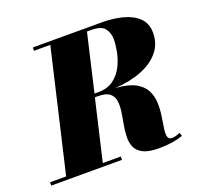

<svg xmlns="http://www.w3.org/2000/svg" viewBox="-165 -899 1114 1058"><g transform="rotate(-20 392.0 -370.0)"><path d="M-35 -19.5H59.5L225.5 -730.5H130V-750H535Q600.5 -750 656.2 -735.5Q712 -721 746.2 -688Q780.5 -655 780.5 -600Q780.5 -535.5 742.2 -489.2Q704 -443 636.8 -416.5Q569.5 -390 481 -384.5Q554 -379.5 594.8 -357.5Q635.5 -335.5 652.8 -302.5Q670 -269.5 671.8 -231.2Q673.5 -193 668 -155.8Q662.5 -118.5 657.5 -87.5Q652.5 -56.5 656.2 -37.8Q660 -19 681.5 -19Q693.5 -19 705 -22.5Q716.5 -26 729 -31L735.5 -11.5Q678.5 10 594.5 10Q534 10 502 -6.2Q470 -22.5 458.2 -50Q446.5 -77.5 447.8 -111.8Q449 -146 456 -182.5Q463 -219 467.8 -253.2Q472.5 -287.5 468 -315Q463.5 -342.5 442.2 -358.8Q421 -375 375 -375H357.5L274.5 -19.5H380V0H-35ZM465 -730.5H440.5L362.5 -395H385Q440 -395 475 -421.5Q510 -448 529.8 -487.8Q549.5 -527.5 557.2 -568.8Q565 -610 565 -639.5Q565 -676.5 545 -703.5Q525 -730.5 465 -730.5Z"/></g></svg>

Font: Bodoni* 11pt Fatface
Style: Italic
Weight: 900
Italic angle: -13°
Version: Version 2.3